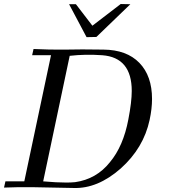

<svg xmlns="http://www.w3.org/2000/svg" viewBox="-104 -934 849 956"><path d="M641 -337Q653 -393 653 -441Q653 -556 590 -621Q527 -686 411 -687Q295 -689 223 -687Q144 -686 63 -690L56 -659H150L17 -31H-77L-84 0Q-10 -3 56 -2Q195 0 263 2Q382 6 497 -95Q611 -197 641 -337ZM535 -339Q510 -206 443 -126Q376 -42 270 -27Q248 -25 227 -25Q178 -25 111 -31L243 -656Q320 -665 405 -659Q552 -648 552 -481Q552 -427 535 -339ZM545 -913 376 -750 327 -749 240 -913H274L356 -806L497 -914Z"/></svg>

Font: GFS Didot
Style: Italic
Weight: 400
Italic angle: -12°
Designer: Takis Katsoulidis and George D. Matthiopoulos
Foundry: George Matthiopoulos and Takis Katsoulidis
Version: Version 1.0